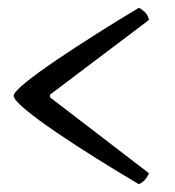

<svg xmlns="http://www.w3.org/2000/svg" viewBox="-20 -523 447 491"><path d="M335 -52Q284 -82 228 -117Q172 -152 123.5 -185Q75 -218 45 -243Q15 -268 15 -278Q15 -287 45 -311.5Q75 -336 123 -368.5Q171 -401 227 -436.5Q283 -472 335 -503Q342 -500 350 -492.5Q358 -485 361 -472L108 -281V-274L361 -80Q352 -59 335 -52Z"/></svg>

Font: Texturina Light
Style: Regular
Weight: 300
Designer: Guillermo Torres Carreño
Foundry: Omnibus-Type
Version: Version 1.002; ttfautohint (v1.8.3)